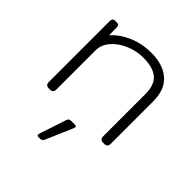

<svg xmlns="http://www.w3.org/2000/svg" viewBox="-192 -628 972 972"><g transform="rotate(45 294.0 -142.0)"><path d="M75 -23V-457Q75 -469 79 -474.5Q83 -480 94 -480H104Q115 -480 119 -474.5Q123 -469 123 -457V-406Q160 -447 215.5 -471Q271 -495 339 -495Q421 -495 469.5 -453.5Q518 -412 518 -327V-23Q518 0 495 0H487Q464 0 464 -23V-324Q464 -392 429.5 -420.5Q395 -449 326 -449Q280 -449 234.5 -430.5Q189 -412 159 -378.5Q129 -345 129 -304V-23Q129 0 106 0H98Q75 0 75 -23ZM225 203Q225 198 226 195L274 50Q277 42 281.5 39Q286 36 296 36H320Q332 36 332 44L330 52L266 200Q263 206 258.5 208.5Q254 211 246 211H234Q225 211 225 203Z"/></g></svg>

Font: Mitr ExtraLight
Style: Regular
Weight: 250
Designer: Thanarat Vachiruckul
Foundry: Cadson Demak Co.,Ltd.
Version: Version 1.000